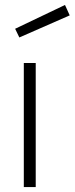

<svg xmlns="http://www.w3.org/2000/svg" viewBox="-20 -754 301 774"><path d="M41 0ZM76 -500H124V0H76ZM41 -638 242 -734 261 -692 58 -603Z"/></svg>

Font: Cairo Light
Style: Regular
Weight: 300
Designer: Mohamed Gaber, the designers of Titillium
Foundry: Kief Type Foundry
Version: Version 2.009; ttfautohint (v1.5.33-1714) -l 8 -r 50 -G 200 